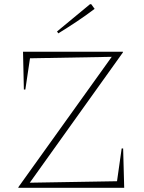

<svg xmlns="http://www.w3.org/2000/svg" viewBox="-20 -889 684 909"><path d="M67 0V-3L509 -620L122 -613L100 -465H93L89 -644H562V-641L121 -24L534 -31L556 -186H563L568 0ZM256 -731 250 -740 406 -869H412L428 -847Q387 -816 343.5 -787Q300 -758 256 -731Z"/></svg>

Font: Piazzolla Thin
Style: Regular
Weight: 100
Designer: Juan Pablo del Peral
Foundry: Huerta Tipografica
Version: Version 1.330